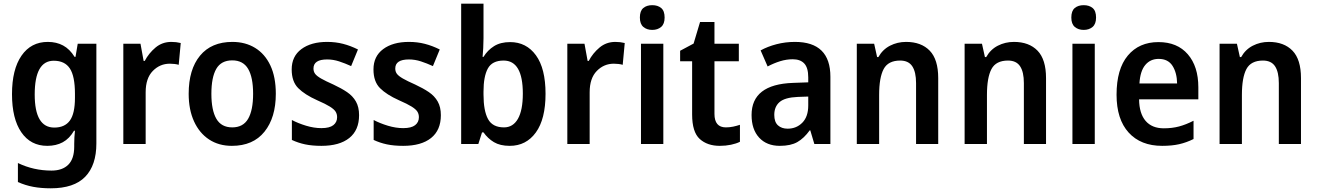

<svg xmlns="http://www.w3.org/2000/svg" viewBox="-20 -780 7137 1040"><path d="M239 -553Q286 -553 322 -533.5Q358 -514 384 -472H389L401 -543H502V-3Q502 115 441.5 177.5Q381 240 255 240Q203 240 160 232Q117 224 77 206V103Q162 144 259 144Q318 144 350 112Q382 80 382 14V0Q382 -15 383 -36Q384 -57 386 -72H381Q356 -29 320 -9.5Q284 10 236 10Q146 10 95.5 -63.5Q45 -137 45 -270Q45 -404 96.5 -478.5Q148 -553 239 -553ZM271 -451Q168 -451 168 -268Q168 -89 274 -89Q331 -89 358.5 -127Q386 -165 386 -250V-272Q386 -367 358.5 -409Q331 -451 271 -451Z M908 -553Q935 -553 959 -547L948 -429Q938 -432 925 -433.5Q912 -435 900 -435Q846 -435 807.5 -395.5Q769 -356 769 -280V0H648V-543H741L758 -450H764Q786 -492 822.5 -522.5Q859 -553 908 -553Z M1474 -272Q1474 -143 1412.5 -66.5Q1351 10 1236 10Q1165 10 1112.5 -24.5Q1060 -59 1031 -122.5Q1002 -186 1002 -272Q1002 -404 1063.5 -478.5Q1125 -553 1239 -553Q1309 -553 1362 -520.5Q1415 -488 1444.5 -425.5Q1474 -363 1474 -272ZM1125 -272Q1125 -183 1152 -136.5Q1179 -90 1238 -90Q1297 -90 1324 -136.5Q1351 -183 1351 -272Q1351 -361 1324 -407Q1297 -453 1238 -453Q1178 -453 1151.5 -407Q1125 -361 1125 -272Z M1925 -156Q1925 -75 1872 -32.5Q1819 10 1721 10Q1671 10 1633 2Q1595 -6 1561 -22V-130Q1595 -112 1638 -99Q1681 -86 1721 -86Q1765 -86 1785.5 -102Q1806 -118 1806 -145Q1806 -162 1798 -175Q1790 -188 1767 -202.5Q1744 -217 1698 -237Q1631 -267 1595.5 -302.5Q1560 -338 1560 -404Q1560 -475 1612.5 -514Q1665 -553 1752 -553Q1798 -553 1838.5 -542.5Q1879 -532 1919 -512L1882 -422Q1849 -437 1817 -447.5Q1785 -458 1752 -458Q1678 -458 1678 -409Q1678 -392 1687 -380Q1696 -368 1719.5 -354.5Q1743 -341 1786 -322Q1829 -302 1860 -281Q1891 -260 1908 -230Q1925 -200 1925 -156Z M2368 -156Q2368 -75 2315 -32.5Q2262 10 2164 10Q2114 10 2076 2Q2038 -6 2004 -22V-130Q2038 -112 2081 -99Q2124 -86 2164 -86Q2208 -86 2228.5 -102Q2249 -118 2249 -145Q2249 -162 2241 -175Q2233 -188 2210 -202.5Q2187 -217 2141 -237Q2074 -267 2038.5 -302.5Q2003 -338 2003 -404Q2003 -475 2055.5 -514Q2108 -553 2195 -553Q2241 -553 2281.5 -542.5Q2322 -532 2362 -512L2325 -422Q2292 -437 2260 -447.5Q2228 -458 2195 -458Q2121 -458 2121 -409Q2121 -392 2130 -380Q2139 -368 2162.5 -354.5Q2186 -341 2229 -322Q2272 -302 2303 -281Q2334 -260 2351 -230Q2368 -200 2368 -156Z M2599 -573Q2599 -547 2597.5 -519.5Q2596 -492 2594 -472H2599Q2621 -508 2656 -530Q2691 -552 2743 -552Q2831 -552 2883 -480.5Q2935 -409 2935 -272Q2935 -135 2882.5 -62.5Q2830 10 2741 10Q2689 10 2655.5 -10Q2622 -30 2599 -63H2591L2571 0H2478V-760H2599ZM2708 -452Q2646 -452 2622.5 -409Q2599 -366 2599 -284V-268Q2599 -180 2623.5 -135Q2648 -90 2710 -90Q2759 -90 2785.5 -136.5Q2812 -183 2812 -273Q2812 -452 2708 -452Z M3313 -553Q3340 -553 3364 -547L3353 -429Q3343 -432 3330 -433.5Q3317 -435 3305 -435Q3251 -435 3212.5 -395.5Q3174 -356 3174 -280V0H3053V-543H3146L3163 -450H3169Q3191 -492 3227.5 -522.5Q3264 -553 3313 -553Z M3513 -752Q3543 -752 3561.5 -736.5Q3580 -721 3580 -685Q3580 -650 3561 -634Q3542 -618 3513 -618Q3484 -618 3465 -634Q3446 -650 3446 -685Q3446 -721 3464.5 -736.5Q3483 -752 3513 -752ZM3573 -543V0H3452V-543Z M3912 -90Q3932 -90 3951 -94Q3970 -98 3988 -104V-12Q3968 -2 3939.5 4Q3911 10 3879 10Q3811 10 3770 -27.5Q3729 -65 3729 -160V-448H3664V-505L3737 -544L3772 -661H3850V-543H3982V-448H3850V-163Q3850 -90 3912 -90Z M4286 -553Q4478 -553 4478 -364V0H4391L4369 -74H4366Q4335 -31 4299 -10.5Q4263 10 4204 10Q4133 10 4092 -34.5Q4051 -79 4051 -157Q4051 -323 4275 -331L4358 -334V-361Q4358 -413 4336.5 -436Q4315 -459 4274 -459Q4240 -459 4206 -448.5Q4172 -438 4138 -420L4100 -507Q4138 -528 4186 -540.5Q4234 -553 4286 -553ZM4301 -255Q4231 -252 4202.5 -227Q4174 -202 4174 -158Q4174 -119 4194 -101Q4214 -83 4246 -83Q4294 -83 4326 -115.5Q4358 -148 4358 -209V-257Z M4888 -553Q4970 -553 5016 -505.5Q5062 -458 5062 -357V0H4942V-330Q4942 -390 4921.5 -421Q4901 -452 4856 -452Q4791 -452 4766.5 -406Q4742 -360 4742 -266V0H4621V-543H4715L4731 -471H4738Q4761 -512 4801 -532.5Q4841 -553 4888 -553Z M5472 -553Q5554 -553 5600 -505.5Q5646 -458 5646 -357V0H5526V-330Q5526 -390 5505.5 -421Q5485 -452 5440 -452Q5375 -452 5350.5 -406Q5326 -360 5326 -266V0H5205V-543H5299L5315 -471H5322Q5345 -512 5385 -532.5Q5425 -553 5472 -553Z M5850 -752Q5880 -752 5898.5 -736.5Q5917 -721 5917 -685Q5917 -650 5898 -634Q5879 -618 5850 -618Q5821 -618 5802 -634Q5783 -650 5783 -685Q5783 -721 5801.5 -736.5Q5820 -752 5850 -752ZM5910 -543V0H5789V-543Z M6255 -552Q6357 -552 6414 -486Q6471 -420 6471 -307V-242H6150Q6151 -165 6185.5 -125Q6220 -85 6284 -85Q6329 -85 6366.5 -95Q6404 -105 6445 -126V-27Q6407 -8 6367.5 1Q6328 10 6275 10Q6159 10 6093.5 -62Q6028 -134 6028 -267Q6028 -406 6089 -479Q6150 -552 6255 -552ZM6256 -461Q6211 -461 6183.5 -428Q6156 -395 6152 -328H6356Q6355 -386 6331 -423.5Q6307 -461 6256 -461Z M6853 -553Q6935 -553 6981 -505.5Q7027 -458 7027 -357V0H6907V-330Q6907 -390 6886.5 -421Q6866 -452 6821 -452Q6756 -452 6731.5 -406Q6707 -360 6707 -266V0H6586V-543H6680L6696 -471H6703Q6726 -512 6766 -532.5Q6806 -553 6853 -553Z"/></svg>

Font: Noto Sans SemiCondensed SemiBold
Style: Regular
Weight: 600
Width: 4
Designer: Monotype Design Team
Foundry: Monotype Imaging Inc.
Version: Version 2.013; ttfautohint (v1.8.4.7-5d5b)